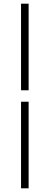

<svg xmlns="http://www.w3.org/2000/svg" viewBox="-20 -770 269 1040"><path d="M94 -281V-750H135V-281ZM94 250V-219H135V250Z"/></svg>

Font: Assistant ExtraLight Light
Style: Regular
Weight: 300
Version: Version 3.000